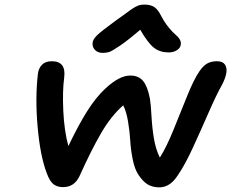

<svg xmlns="http://www.w3.org/2000/svg" viewBox="-20 -891 1001 831"><path d="M424.8 -662.1Q403.3 -662.1 390.9 -675Q378.4 -688 380.9 -707Q382.3 -720.7 400.1 -738.3Q418 -755.9 481 -801.8Q496.6 -812.5 516.8 -827.4Q537.1 -842.3 545.2 -848.1Q553.2 -854 564.9 -860.6Q576.7 -867.2 585.4 -869.1Q594.2 -871.1 606 -871.1Q632.8 -871.1 648.7 -859.9Q664.6 -848.6 678.2 -820.8Q692.9 -793 710.7 -771.5Q728.5 -750 740 -740.7Q751.5 -731.4 758.1 -720.2Q764.6 -709 762.2 -695.8Q759.3 -681.6 744.4 -672.9Q729.5 -664.1 710 -664.1Q672.9 -664.1 647 -683.8Q621.1 -703.6 586.9 -762.2Q532.7 -715.8 498.8 -692.9Q464.8 -669.9 452.6 -666Q440.4 -662.1 424.8 -662.1ZM669.9 -80.1Q642.1 -80.1 620.8 -91.8Q599.6 -103.5 578.1 -136.2Q562.5 -160.2 554.2 -202.1Q545.9 -244.1 543.7 -282.7Q541.5 -321.3 534.2 -365Q526.9 -408.7 513.2 -435.1Q460.9 -389.2 418 -315.4Q375 -241.7 324.2 -128.9Q301.8 -81.1 252.9 -81.1Q228 -81.1 211.7 -93.5Q195.3 -106 182.1 -142.1Q153.8 -216.8 142.8 -342.3Q131.8 -467.8 144 -570.8Q146.5 -594.7 161.4 -610.4Q176.3 -626 204.1 -626Q267.1 -626 257.8 -555.2Q250 -498 253.9 -411.6Q257.8 -325.2 275.9 -258.8Q319.3 -349.6 357.2 -409.7Q395 -469.7 435.1 -506.8Q495.6 -564 543.9 -564Q580.1 -564 599.4 -540.5Q618.7 -517.1 628.9 -463.9Q632.8 -441.4 635.7 -388.2Q638.7 -335 646.5 -289.6Q654.3 -244.1 671.9 -209Q700.7 -254.4 731.4 -330.3Q762.2 -406.2 790.5 -476.6Q818.8 -546.9 842.8 -582Q859.9 -606.9 877.4 -616.5Q895 -626 918.9 -626Q943.8 -626 953.6 -611.6Q963.4 -597.2 959.5 -574.7Q955.6 -552.2 940.9 -523.9Q917 -481.9 882.8 -403.6Q848.6 -325.2 814.2 -250.5Q779.8 -175.8 748 -129.9Q714.8 -80.1 669.9 -80.1Z"/></svg>

Font: Shantell Sans Irregular Bouncy
Style: Italic
Weight: 500
Italic angle: -11.31°
Designer: Stephen Nixon, Anya Danilova, Shantell Martin
Foundry: Arrow Type
Version: Version 1.006;[9816181b4]